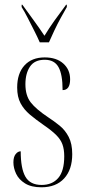

<svg xmlns="http://www.w3.org/2000/svg" viewBox="-20 -786 365 816"><path d="M156 10Q113 10 86.5 -6.5Q60 -23 48.5 -47.5Q37 -72 37 -96Q37 -119 46.5 -131Q56 -143 68 -143Q68 -70 88 -35Q108 0 157 0Q202 0 227.5 -29.5Q253 -59 253 -122Q253 -151 245.5 -172Q238 -193 219 -212Q200 -231 165 -255Q132 -278 107 -299Q82 -320 67.5 -347Q53 -374 53 -414Q53 -474 84 -508Q115 -542 170 -542Q220 -542 249 -516Q278 -490 278 -449Q278 -403 246 -403Q246 -470 228.5 -501Q211 -532 170 -532Q127 -532 107.5 -503Q88 -474 88 -428Q88 -380 110.5 -351Q133 -322 184 -288Q210 -271 233.5 -252Q257 -233 272 -204Q287 -175 287 -131Q287 -65 252.5 -27.5Q218 10 156 10ZM149 -606Q139 -629 125 -656.5Q111 -684 97.5 -710.5Q84 -737 72 -756V-766H75Q101 -730 124 -698.5Q147 -667 169 -634Q189 -667 211.5 -698.5Q234 -730 261 -766H264V-756Q253 -737 238.5 -710.5Q224 -684 211 -656.5Q198 -629 188 -606Z"/></svg>

Font: Noto Serif Display ExtraCondensed ExtraLight
Style: Regular
Weight: 200
Width: 2
Designer: Monotype Design Team
Foundry: Monotype Imaging Inc.
Version: Version 2.009